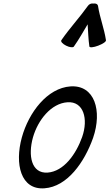

<svg xmlns="http://www.w3.org/2000/svg" viewBox="-20 -1046 621 1089"><path d="M399 -782C428 -823 452 -866 477 -908C480 -866 481 -823 487 -782C489 -775 511 -777 537 -787C563 -797 583 -810 581 -818C571 -885 546 -946 536 -1012C534 -1023 523 -1028 510 -1026C498 -1028 485 -1023 478 -1012C431 -946 374 -885 328 -818C323 -810 335 -797 355 -787C375 -777 395 -775 399 -782ZM232 22C362 13 459 -126 508 -264C561 -418 517 -565 380 -556C248 -547 143 -408 104 -267C62 -115 98 32 232 22ZM167 -267C195 -365 270 -460 363 -466C454 -472 482 -372 446 -269C411 -171 342 -74 250 -67C158 -61 138 -163 167 -267Z"/></svg>

Font: Nupuram Condensed Oblique
Style: Regular
Weight: 400
Width: 3
Designer: Santhosh Thottingal (santhosh.thottingal@gmail.com)
Foundry: SMC
Version: Version 1.000